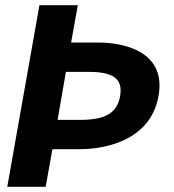

<svg xmlns="http://www.w3.org/2000/svg" viewBox="-20 -720 670 740"><path d="M8 0H156L182 -145H289C349 -145 557 -160 591 -350C625 -540 421 -556 361 -556H254L280 -700H132ZM202 -258 234 -443H321C411 -443 455 -420 443 -350C431 -280 379 -258 289 -258Z"/></svg>

Font: Uncut Sans
Style: Bold Italic
Weight: 700
Italic angle: -10°
Designer: Kasper Nordkvist
Foundry: Uncut Type
Version: Version 1.111;FEAKit 1.0